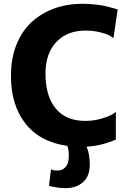

<svg xmlns="http://www.w3.org/2000/svg" viewBox="-20 -771 683 1018"><path d="M239.7 212.9 250.5 126.5Q261.2 133.3 286.6 133.3Q311.5 133.3 327.9 114.3Q344.2 95.2 344.7 60.1Q346.2 25.9 336.4 2.4Q191.9 -18.1 115 -115.7Q38.1 -213.4 38.1 -369.6Q38.1 -462.4 67.9 -535.9Q97.7 -609.4 149.4 -655.8Q201.2 -702.1 269.3 -726.6Q337.4 -751 416 -751Q452.1 -751 485.1 -747.1Q518.1 -743.2 534.4 -739.7Q550.8 -736.3 575.2 -729.2Q599.6 -722.2 604 -721.2L581.5 -568.8Q571.8 -576.7 556.9 -584.5Q542 -592.3 507.3 -600.6Q472.7 -608.9 432.1 -608.9Q336.9 -608.9 279.1 -548.6Q221.2 -488.3 221.2 -380.4Q221.2 -262.7 274.9 -196.3Q328.6 -129.9 433.1 -129.9Q480 -129.9 527.1 -144.8Q574.2 -159.7 594.2 -177.7V-31.2Q517.6 2.4 439 6.8Q456.1 43.9 456.1 106Q454.6 165.5 418.9 196Q383.3 226.6 328.1 226.6Q304.7 226.6 276.9 222.4Q249 218.3 239.7 212.9Z"/></svg>

Font: HaufeMerriweatherSans
Style: Bold
Weight: 700
Designer: Eben Sorkin
Foundry: Eben Sorkin
Version: Version 1.56